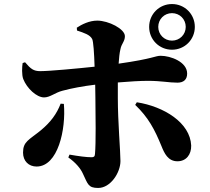

<svg xmlns="http://www.w3.org/2000/svg" viewBox="-20 -868 1040 950"><path d="M831 -803C869 -803 899 -773 899 -735C899 -697 869 -667 831 -667C793 -667 763 -697 763 -735C763 -773 793 -803 831 -803ZM831 -622C894 -622 944 -672 944 -735C944 -798 894 -848 831 -848C768 -848 718 -798 718 -735C718 -672 768 -622 831 -622ZM280 -355C261 -305 231 -264 183 -224C123 -175 94 -168 94 -113C94 -71 122 -44 161 -44C267 -44 307 -228 296 -354ZM361 -717C397 -705 425 -696 436 -675C442 -664 446 -604 448 -538C363 -529 225 -516 179 -516C146 -516 132 -527 104 -560L92 -556C89 -537 87 -498 95 -477C113 -431 161 -386 198 -386C228 -386 253 -410 289 -419C333 -431 392 -442 451 -449L452 -383C453 -298 455 -161 450 -106C449 -93 444 -90 433 -90C407 -90 370 -95 324 -103L318 -89C354 -64 379 -34 390 -9C415 43 416 62 466 62C527 62 576 -14 576 -71C576 -117 563 -265 563 -383C563 -406 563 -433 563 -460C622 -465 675 -468 712 -468C779 -468 815 -459 858 -459C888 -459 906 -474 906 -504C906 -562 824 -592 775 -592C747 -592 742 -578 567 -553C569 -580 571 -605 576 -625C581 -652 598 -663 598 -689C598 -725 517 -766 461 -766C422 -766 384 -747 360 -731ZM649 -349C714 -287 745 -228 779 -145C793 -110 811 -70 858 -70C901 -70 927 -103 926 -148C921 -261 791 -341 657 -362Z"/></svg>

Font: Noto Serif CJK JP Black
Style: Regular
Weight: 900
Designer: Ryoko NISHIZUKA 西塚涼子 (kana & ideographs); Frank Grießhammer (Latin, Greek & Cyrillic); Wenlong ZHANG 张文龙 (bopomofo); San
Foundry: Adobe Systems Incorporated
Version: Version 1.001;PS 1.001;hotconv 16.6.54;makeotf.lib2.5.65590